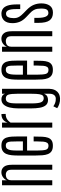

<svg xmlns="http://www.w3.org/2000/svg" viewBox="932 -1714 895 2799"><g transform="rotate(-90 1379.5 -314.5)"><path d="M78.1 0V-732.4H150.9V-660.6Q160.6 -691.9 193.4 -716.8Q226.1 -741.7 269 -741.7Q316.4 -741.7 346.7 -705.8Q377 -669.9 377 -591.3V0H304.2V-597.2Q304.2 -642.1 283.4 -659.7Q262.7 -677.2 233.4 -677.2Q213.4 -677.2 194.3 -670.4Q175.3 -663.6 163.1 -646Q150.9 -628.4 150.9 -595.7V0Z M654.8 8.8Q604.5 8.8 575.4 -10Q546.4 -28.8 532.7 -63.5Q519 -98.1 515.4 -145.5Q511.7 -192.9 511.7 -249.5V-495.1Q511.7 -546.9 516.1 -591.6Q520.5 -636.2 534.9 -669.9Q549.3 -703.6 578.4 -722.4Q607.4 -741.2 656.7 -741.2Q706.1 -741.2 733.4 -721.9Q760.7 -702.6 772.7 -668.2Q784.7 -633.8 787.4 -588.1Q790 -542.5 790 -489.3V-367.2H584.5V-219.7Q584.5 -135.7 595.5 -95.5Q606.4 -55.2 653.8 -55.2Q684.1 -55.2 697.3 -74.5Q710.4 -93.8 713.9 -129.9Q717.3 -166 717.3 -216.8V-271.5H788.1V-247.6Q788.1 -191.9 785.9 -145.3Q783.7 -98.6 772 -64Q760.3 -29.3 732.7 -10.3Q705.1 8.8 654.8 8.8ZM584.5 -428.2H717.3V-521.5Q717.3 -571.8 715.1 -606.4Q712.9 -641.1 700.4 -659.2Q688 -677.2 657.2 -677.2Q625.5 -677.2 609.9 -657.5Q594.2 -637.7 589.4 -601.8Q584.5 -565.9 584.5 -517.6Z M918.9 0V-732.4H991.7V-650.9Q1004.4 -693.4 1035.9 -717.3Q1067.4 -741.2 1116.2 -741.2Q1117.2 -741.2 1117.4 -731.9Q1117.7 -722.7 1117.7 -710.2Q1117.7 -697.8 1117.7 -688.5Q1117.7 -679.2 1117.7 -679.2Q1093.8 -679.2 1072.3 -673.1Q1050.8 -667 1031.2 -651.9Q1011.7 -636.7 991.7 -608.4V0Z M1342.8 113.3Q1302.7 115.2 1264.2 102.5Q1225.6 89.8 1201.7 71.8L1229.5 15.6Q1247.1 28.8 1275.1 40.8Q1303.2 52.7 1344.7 51.3Q1375.5 49.8 1393.8 26.1Q1412.1 2.4 1412.1 -39.1V-119.6Q1396.5 -84 1373 -73Q1349.6 -62 1322.3 -62Q1271.5 -62 1244.6 -94.5Q1217.8 -127 1208.3 -182.9Q1198.7 -238.8 1198.7 -308.6V-494.6Q1198.7 -564.5 1211.9 -620.6Q1225.1 -676.8 1255.1 -709.5Q1285.2 -742.2 1334.5 -741.2Q1358.9 -740.7 1380.1 -729.2Q1401.4 -717.8 1412.1 -689.5V-732.4H1484.9V-47.4Q1484.9 -27.8 1479.7 -1.2Q1474.6 25.4 1459.7 50.5Q1444.8 75.7 1416.7 93.3Q1388.7 110.8 1342.8 113.3ZM1349.1 -124.5Q1371.1 -124.5 1385 -137.9Q1398.9 -151.4 1405.5 -189Q1412.1 -226.6 1412.1 -299.8V-512.7Q1412.1 -597.2 1400.1 -637.2Q1388.2 -677.2 1343.3 -677.2Q1311 -677.2 1295.7 -656.5Q1280.3 -635.7 1275.9 -599.1Q1271.5 -562.5 1271.5 -513.7V-298.3Q1271.5 -208 1287.1 -166.3Q1302.7 -124.5 1349.1 -124.5Z M1760.7 8.8Q1710.4 8.8 1681.4 -10Q1652.3 -28.8 1638.7 -63.5Q1625 -98.1 1621.3 -145.5Q1617.7 -192.9 1617.7 -249.5V-495.1Q1617.7 -546.9 1622.1 -591.6Q1626.5 -636.2 1640.9 -669.9Q1655.3 -703.6 1684.3 -722.4Q1713.4 -741.2 1762.7 -741.2Q1812 -741.2 1839.4 -721.9Q1866.7 -702.6 1878.7 -668.2Q1890.6 -633.8 1893.3 -588.1Q1896 -542.5 1896 -489.3V-367.2H1690.4V-219.7Q1690.4 -135.7 1701.4 -95.5Q1712.4 -55.2 1759.8 -55.2Q1790 -55.2 1803.2 -74.5Q1816.4 -93.8 1819.8 -129.9Q1823.2 -166 1823.2 -216.8V-271.5H1894V-247.6Q1894 -191.9 1891.8 -145.3Q1889.6 -98.6 1877.9 -64Q1866.2 -29.3 1838.6 -10.3Q1811 8.8 1760.7 8.8ZM1690.4 -428.2H1823.2V-521.5Q1823.2 -571.8 1821 -606.4Q1818.8 -641.1 1806.4 -659.2Q1793.9 -677.2 1763.2 -677.2Q1731.4 -677.2 1715.8 -657.5Q1700.2 -637.7 1695.3 -601.8Q1690.4 -565.9 1690.4 -517.6Z M2024.9 0V-732.4H2097.7V-660.6Q2107.4 -691.9 2140.1 -716.8Q2172.9 -741.7 2215.8 -741.7Q2263.2 -741.7 2293.5 -705.8Q2323.7 -669.9 2323.7 -591.3V0H2251V-597.2Q2251 -642.1 2230.2 -659.7Q2209.5 -677.2 2180.2 -677.2Q2160.2 -677.2 2141.1 -670.4Q2122.1 -663.6 2109.9 -646Q2097.7 -628.4 2097.7 -595.7V0Z M2594.2 9.8Q2517.6 9.8 2481.7 -39.8Q2445.8 -89.4 2445.8 -198.7V-261.7H2518.6V-211.4Q2518.6 -137.2 2535.9 -96.9Q2553.2 -56.6 2587.9 -56.6Q2623.5 -56.6 2638.9 -79.6Q2654.3 -102.5 2654.3 -163.1Q2654.3 -190.4 2650.6 -216.3Q2647 -242.2 2632.6 -269.3Q2618.2 -296.4 2585.4 -327.1L2531.2 -378.4Q2481 -425.8 2461.2 -474.9Q2441.4 -523.9 2441.4 -579.1Q2441.4 -661.1 2479.5 -701.2Q2517.6 -741.2 2579.1 -741.2Q2620.1 -741.2 2650.6 -720.5Q2681.2 -699.7 2698 -649.9Q2714.8 -600.1 2714.8 -513.2V-467.3H2646.5V-526.4Q2646.5 -603.5 2630.6 -638.9Q2614.7 -674.3 2580.6 -674.3Q2543.5 -674.3 2529.1 -642.8Q2514.6 -611.3 2514.6 -561.5Q2514.6 -539.1 2519.5 -518.3Q2524.4 -497.6 2539.3 -474.6Q2554.2 -451.7 2584.5 -421.9L2635.7 -371.6Q2687.5 -321.3 2708.5 -269.3Q2729.5 -217.3 2729.5 -158.7Q2729.5 -84 2697 -37.1Q2664.6 9.8 2594.2 9.8Z"/></g></svg>

Font: Antonio Thin
Style: Regular
Weight: 250
Designer: Vernon Adams
Foundry: Vernon Adams
Version: Version 1.002